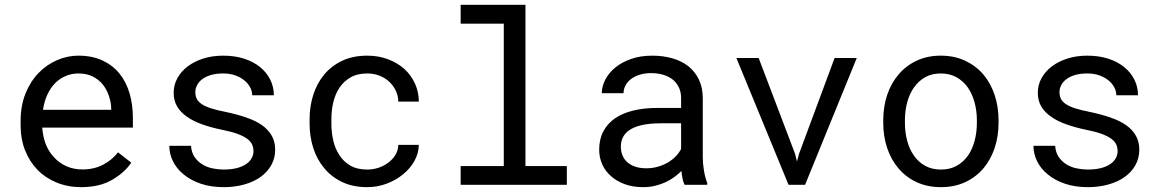

<svg xmlns="http://www.w3.org/2000/svg" viewBox="-20 -770 4841 800"><path d="M318.4 9.8Q395.5 9.8 448 -21.2Q500.5 -52.2 526.9 -92.3L471.7 -135.3Q446.8 -103 409.2 -83.5Q371.6 -64 323.2 -64Q286.6 -64 256.3 -77.6Q226.1 -91.3 204.6 -115.2Q183.6 -137.7 171.6 -167Q159.7 -196.3 156.2 -234.9V-238.3H533.7V-278.8Q533.7 -334 519.8 -381.3Q505.9 -428.7 477.5 -463.9Q449.2 -498.5 406.5 -518.3Q363.8 -538.1 306.6 -538.1Q261.2 -538.1 218 -519.5Q174.8 -501 141.1 -466.3Q106.9 -431.2 86.4 -380.6Q65.9 -330.1 65.9 -266.1V-245.6Q65.9 -190.4 84.5 -143.6Q103 -96.7 136.2 -62.5Q169.4 -28.3 216.1 -9.3Q262.7 9.8 318.4 9.8ZM306.6 -463.9Q341.3 -463.9 366.5 -451.2Q391.6 -438.5 408.2 -418Q424.8 -397.5 434.1 -369.4Q443.4 -341.3 443.4 -316.9V-312.5H159.2Q164.6 -349.1 178 -377.2Q191.4 -405.3 210.9 -424.8Q230.5 -443.8 254.9 -453.9Q279.3 -463.9 306.6 -463.9Z M1036.1 -140.1Q1036.1 -127.4 1031.2 -116.2Q1026.4 -105 1017.1 -95.7Q1002 -80.6 975.1 -72Q948.2 -63.5 912.1 -63.5Q889.2 -63.5 865.7 -68.4Q842.3 -73.2 823.2 -85Q803.7 -96.7 790.8 -115.7Q777.8 -134.8 775.9 -162.6H685.5Q685.5 -128.9 700.9 -97.7Q716.3 -66.4 745.6 -43Q774.4 -19 816.4 -4.6Q858.4 9.8 912.1 9.8Q959 9.8 998.5 -1.5Q1038.1 -12.7 1066.4 -33.2Q1094.7 -53.7 1110.6 -82.5Q1126.5 -111.3 1126.5 -146.5Q1126.5 -179.2 1112.5 -204.1Q1098.6 -229 1072.3 -248Q1045.9 -266.6 1007.3 -280Q968.8 -293.5 919.9 -303.7Q882.8 -311 858.6 -318.8Q834.5 -326.7 820.3 -336.4Q805.7 -346.2 799.8 -358.4Q793.9 -370.6 793.9 -386.2Q793.9 -401.4 801.3 -415.5Q808.6 -429.7 823.2 -440.4Q837.4 -451.2 859.1 -457.5Q880.9 -463.9 909.7 -463.9Q937.5 -463.9 959.7 -456.1Q981.9 -448.2 997.6 -435.5Q1013.2 -422.9 1022 -406.5Q1030.8 -390.1 1030.8 -373H1121.1Q1121.1 -407.7 1106.2 -437.7Q1091.3 -467.8 1064 -490.2Q1036.6 -512.7 997.6 -525.4Q958.5 -538.1 909.7 -538.1Q864.3 -538.1 826.4 -525.9Q788.6 -513.7 761.2 -492.7Q733.9 -471.7 718.8 -443.6Q703.6 -415.5 703.6 -383.3Q703.6 -350.6 718.3 -325.9Q732.9 -301.3 759.8 -283.2Q786.1 -264.6 823.5 -251.5Q860.8 -238.3 906.2 -229Q943.4 -221.7 968.3 -212.6Q993.2 -203.6 1008.3 -192.9Q1023.4 -182.1 1029.8 -169.2Q1036.1 -156.2 1036.1 -140.1Z M1510.3 -63.5Q1467.8 -63.5 1439.2 -80.3Q1410.6 -97.2 1393.6 -124.5Q1376 -151.4 1368.4 -185.3Q1360.8 -219.2 1360.8 -253.9V-274.4Q1360.8 -308.6 1368.4 -342.3Q1376 -376 1393.6 -403.3Q1411.1 -430.2 1439.7 -447Q1468.3 -463.9 1510.3 -463.9Q1537.6 -463.9 1561.3 -454.6Q1585 -445.3 1602.1 -429.2Q1619.1 -413.1 1629.2 -391.8Q1639.2 -370.6 1639.6 -346.7H1725.1Q1725.1 -386.7 1709 -421.9Q1692.9 -457 1664.6 -482.9Q1635.7 -508.3 1596.4 -523.2Q1557.1 -538.1 1510.3 -538.1Q1450.2 -538.1 1405.3 -516.6Q1360.4 -495.1 1330.6 -459Q1300.3 -422.4 1285.2 -374.5Q1270 -326.7 1270 -274.4V-253.9Q1270 -201.2 1285.2 -153.6Q1300.3 -106 1330.6 -69.8Q1360.4 -33.2 1405.3 -11.7Q1450.2 9.8 1510.3 9.8Q1552.2 9.8 1590.8 -4.6Q1629.4 -19 1659.2 -43.5Q1689 -67.4 1706.8 -99.4Q1724.6 -131.3 1725.1 -166.5H1639.6Q1639.2 -144.5 1628.2 -125.7Q1617.2 -106.9 1599.1 -93.3Q1581.1 -79.1 1557.9 -71.3Q1534.7 -63.5 1510.3 -63.5Z M1899.4 -750V-671.4H2079.1V-78.1H1899.4V0H2341.8V-78.1H2169.4V-750Z M2832.5 0H2926.8V-7.8Q2918 -29.8 2913.1 -59.3Q2908.2 -88.9 2908.2 -115.2V-360.8Q2908.2 -405.3 2892.1 -438.5Q2876 -471.7 2848.1 -494.1Q2819.8 -516.1 2781.2 -527.1Q2742.7 -538.1 2697.8 -538.1Q2648.4 -538.1 2609.6 -524.4Q2570.8 -510.7 2543.9 -488.8Q2516.6 -466.3 2502.2 -438.5Q2487.8 -410.6 2487.3 -381.8H2578.1Q2578.1 -398.4 2586.2 -413.8Q2594.2 -429.2 2608.9 -440.4Q2623.5 -451.7 2644.8 -458.5Q2666 -465.3 2692.9 -465.3Q2721.7 -465.3 2744.9 -458Q2768.1 -450.7 2784.2 -437.5Q2800.3 -423.8 2809.1 -404.8Q2817.9 -385.7 2817.9 -361.8V-320.3H2719.2Q2664.1 -320.3 2619.4 -309.6Q2574.7 -298.8 2543 -277.3Q2511.2 -255.4 2493.9 -222.7Q2476.6 -189.9 2476.6 -146.5Q2476.6 -113.3 2489.5 -84.7Q2502.4 -56.2 2526.4 -35.6Q2549.8 -14.6 2583.7 -2.4Q2617.7 9.8 2659.7 9.8Q2685.5 9.8 2708.5 4.4Q2731.4 -1 2752 -10.3Q2772 -19.5 2788.8 -31.7Q2805.7 -43.9 2819.3 -57.6Q2820.8 -41 2824 -25.6Q2827.1 -10.3 2832.5 0ZM2672.9 -68.8Q2646.5 -68.8 2626.5 -75.7Q2606.4 -82.5 2593.3 -94.7Q2580.1 -106.4 2573.5 -123Q2566.9 -139.6 2566.9 -159.2Q2566.9 -179.7 2574.5 -195.8Q2582 -211.9 2596.7 -223.6Q2617.2 -240.2 2652.1 -248.3Q2687 -256.3 2733.9 -256.3H2817.9V-149.4Q2810.1 -133.8 2796.4 -119.4Q2782.7 -105 2764.2 -93.8Q2745.1 -82.5 2722.2 -75.7Q2699.2 -68.8 2672.9 -68.8Z M3265.6 0H3334.5L3549.8 -528.3H3457.5L3309.6 -129.9L3300.8 -97.2L3292.5 -129.9L3141.1 -528.3H3048.3Z M3660.2 -269V-258.3Q3660.2 -201.2 3676.8 -152.3Q3693.4 -103.5 3724.6 -67.4Q3755.4 -31.2 3800 -10.7Q3844.7 9.8 3900.9 9.8Q3956.5 9.8 4001 -10.7Q4045.4 -31.2 4076.7 -67.4Q4107.4 -103.5 4124 -152.3Q4140.6 -201.2 4140.6 -258.3V-269Q4140.6 -326.2 4124 -375.2Q4107.4 -424.3 4076.7 -460.4Q4045.4 -496.6 4000.7 -517.3Q3956.1 -538.1 3899.9 -538.1Q3844.2 -538.1 3799.8 -517.3Q3755.4 -496.6 3724.6 -460.4Q3693.4 -424.3 3676.8 -375.2Q3660.2 -326.2 3660.2 -269ZM3750.5 -258.3V-269Q3750.5 -307.6 3759.8 -343Q3769 -378.4 3788.1 -405.3Q3806.6 -432.1 3834.5 -448Q3862.3 -463.9 3899.9 -463.9Q3937.5 -463.9 3965.6 -448Q3993.7 -432.1 4012.7 -405.3Q4031.2 -378.4 4040.8 -343Q4050.3 -307.6 4050.3 -269V-258.3Q4050.3 -219.2 4041 -183.8Q4031.7 -148.4 4013.2 -121.6Q3994.1 -94.7 3966.1 -79.1Q3938 -63.5 3900.9 -63.5Q3863.3 -63.5 3835 -79.1Q3806.6 -94.7 3788.1 -121.6Q3769 -148.4 3759.8 -183.8Q3750.5 -219.2 3750.5 -258.3Z M4636.7 -140.1Q4636.7 -127.4 4631.8 -116.2Q4627 -105 4617.7 -95.7Q4602.5 -80.6 4575.7 -72Q4548.8 -63.5 4512.7 -63.5Q4489.7 -63.5 4466.3 -68.4Q4442.9 -73.2 4423.8 -85Q4404.3 -96.7 4391.4 -115.7Q4378.4 -134.8 4376.5 -162.6H4286.1Q4286.1 -128.9 4301.5 -97.7Q4316.9 -66.4 4346.2 -43Q4375 -19 4417 -4.6Q4459 9.8 4512.7 9.8Q4559.6 9.8 4599.1 -1.5Q4638.7 -12.7 4667 -33.2Q4695.3 -53.7 4711.2 -82.5Q4727.1 -111.3 4727.1 -146.5Q4727.1 -179.2 4713.1 -204.1Q4699.2 -229 4672.9 -248Q4646.5 -266.6 4607.9 -280Q4569.3 -293.5 4520.5 -303.7Q4483.4 -311 4459.2 -318.8Q4435.1 -326.7 4420.9 -336.4Q4406.2 -346.2 4400.4 -358.4Q4394.5 -370.6 4394.5 -386.2Q4394.5 -401.4 4401.9 -415.5Q4409.2 -429.7 4423.8 -440.4Q4438 -451.2 4459.7 -457.5Q4481.4 -463.9 4510.3 -463.9Q4538.1 -463.9 4560.3 -456.1Q4582.5 -448.2 4598.1 -435.5Q4613.8 -422.9 4622.6 -406.5Q4631.3 -390.1 4631.3 -373H4721.7Q4721.7 -407.7 4706.8 -437.7Q4691.9 -467.8 4664.6 -490.2Q4637.2 -512.7 4598.1 -525.4Q4559.1 -538.1 4510.3 -538.1Q4464.8 -538.1 4427 -525.9Q4389.2 -513.7 4361.8 -492.7Q4334.5 -471.7 4319.3 -443.6Q4304.2 -415.5 4304.2 -383.3Q4304.2 -350.6 4318.8 -325.9Q4333.5 -301.3 4360.4 -283.2Q4386.7 -264.6 4424.1 -251.5Q4461.4 -238.3 4506.8 -229Q4543.9 -221.7 4568.8 -212.6Q4593.8 -203.6 4608.9 -192.9Q4624 -182.1 4630.4 -169.2Q4636.7 -156.2 4636.7 -140.1Z"/></svg>

Font: RobotoMono Nerd Font
Style: Regular
Weight: 400
Monospace: yes
Designer: Google
Version: Version 3.000;Nerd Fonts 3.2.1